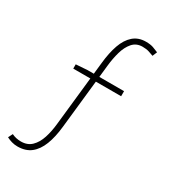

<svg xmlns="http://www.w3.org/2000/svg" viewBox="-204 -840 929 1049"><g transform="rotate(30 260.5 -315.5)"><path d="M78 108Q59 108 41.5 103Q24 98 9 90L23 62Q49 75 81 75Q122 75 147.5 50Q173 25 186.5 -16.5Q200 -58 205 -109L249 -517Q256 -585 273.5 -634.5Q291 -684 322.5 -711.5Q354 -739 401 -739Q430 -739 448 -732.5Q466 -726 482 -719L470 -690Q457 -695 440 -700.5Q423 -706 399 -706Q360 -706 336.5 -679Q313 -652 301 -609.5Q289 -567 284 -519L240 -110Q233 -42 214 7Q195 56 162 82Q129 108 78 108ZM130 -413V-440L202 -445H432V-413Z"/></g></svg>

Font: Shanggu Sans SC VF
Style: Regular
Weight: 250
Designer: GuiWonder
Version: Version 1.021